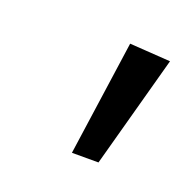

<svg xmlns="http://www.w3.org/2000/svg" viewBox="-50 -816 261 265"><g transform="rotate(20 81.0 -683.5)"><path d="M102 -768 162 -764 117 -599H78Z"/></g></svg>

Font: Fira Sans Extra Condensed Light
Style: Italic
Weight: 300
Width: 3
Italic angle: -8°
Designer: Carrois Corporate & Edenspiekermann AG
Foundry: Carrois Corporate GbR & Edenspiekermann AG
Version: Version 4.203